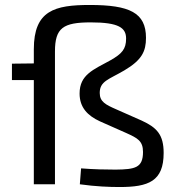

<svg xmlns="http://www.w3.org/2000/svg" viewBox="-20 -741 715 772"><path d="M446 -302C405 -320 381 -332 381 -367C381 -415 417 -421 480 -458C551 -500 567 -535 567 -589C567 -690 501 -721 341 -721C200 -721 116 -699 116 -543V-486L28 -485V-419H116V0H201V-534C201 -629 234 -651 345 -651C458 -651 487 -629 487 -586C487 -544 471 -525 423 -498C356 -461 300 -441 300 -365C300 -309 332 -276 382 -253L488 -206C532 -186 555 -175 555 -130C555 -66 523 -60 445 -59C406 -59 357 -60 306 -64L301 0C365 9 420 11 461 11C577 11 638 -12 638 -126C638 -199 611 -228 550 -256Z"/></svg>

Font: SnT
Style: Regular
Weight: 400
Designer: Natanael Gama
Version: Version 1.001;PS 001.001;hotconv 1.0.70;makeotf.lib2.5.58329